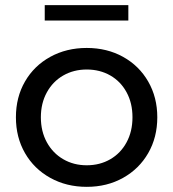

<svg xmlns="http://www.w3.org/2000/svg" viewBox="-20 -722 675 748"><path d="M42 -265.1Q42 -343.3 77.4 -404.5Q112.8 -465.8 175.8 -500.5Q238.8 -535.2 317.9 -535.2Q397 -535.2 459.5 -500.5Q522 -465.8 557.4 -404.3Q592.8 -342.8 592.8 -265.1Q592.8 -187 557.4 -125.5Q522 -64 459.5 -29.1Q397 5.9 317.9 5.9Q238.8 5.9 175.8 -29.1Q112.8 -64 77.4 -125.5Q42 -187 42 -265.1ZM139.2 -265.1Q139.2 -210 162.6 -167.5Q186 -125 226.6 -101.6Q267.1 -78.1 317.9 -78.1Q369.1 -78.1 409.7 -101.6Q450.2 -125 473.1 -167.5Q496.1 -210 496.1 -265.1Q496.1 -320.3 473.1 -362.5Q450.2 -404.8 409.7 -428Q369.1 -451.2 317.9 -451.2Q267.1 -451.2 226.6 -428Q186 -404.8 162.6 -362.3Q139.2 -319.8 139.2 -265.1ZM154.3 -642.1V-702.1H480V-642.1Z"/></svg>

Font: Montserrat Medium
Style: Regular
Weight: 500
Designer: Julieta Ulanovsky
Foundry: Julieta Ulanovsky
Version: Version 7.200